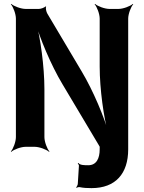

<svg xmlns="http://www.w3.org/2000/svg" viewBox="-20 -757 743 990"><path d="M384 83 381 86C383 88 387 93 387 97C387 97 381 193 381 193C380 198 376 206 373 209L375 212C378 209 386 207 391 208C410 212 428 213 452 213C576 213 641 138 641 13V-661C641 -685 655 -722 667 -735L665 -737C652 -725 615 -711 591 -711H544C520 -711 483 -725 470 -737L468 -735C480 -722 494 -685 494 -661V-414C494 -298 515 -148 539 -64L542 -65C519 -149 461 -289 401 -389L224 -687C219 -695 214 -716 218 -722L214 -724C211 -718 190 -711 181 -711H112C88 -711 51 -725 38 -737L36 -735C48 -722 62 -685 62 -661V-50C62 -26 48 11 36 24L38 26C51 14 88 0 112 0H159C183 0 220 14 233 26L235 24C223 11 209 -26 209 -50V-297C209 -414 188 -564 165 -648L161 -647C184 -563 242 -423 302 -323L491 -6C491 -5 495 2 496 1L495 -2C494 -2 494 5 494 7V13C494 59 478 95 435 95C416 95 392 95 384 83Z"/></svg>

Font: Asimov
Style: Edge
Weight: 500
Designer: Google
Version: Version 2.000980: 2014